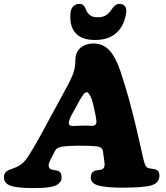

<svg xmlns="http://www.w3.org/2000/svg" viewBox="-34 -954 854 987"><path d="M329.1 -891.6Q331.1 -910.6 343.5 -922.4Q356 -934.1 373 -934.1Q386.2 -934.1 393.8 -927.5Q401.4 -920.9 407.2 -906.7Q414.6 -886.7 428.5 -876Q442.4 -865.2 468.3 -865.2Q494.6 -865.2 510.7 -875.5Q526.9 -885.7 540.5 -906.7Q558.6 -934.1 581.1 -934.1Q598.1 -934.1 607.7 -922.4Q617.2 -910.6 615.2 -891.6Q606.4 -824.7 566.2 -786.6Q525.9 -748.5 454.6 -748.5Q383.3 -748.5 352.1 -786.6Q320.8 -824.7 329.1 -891.6ZM249 -178.7 225.1 -132.3Q215.8 -112.8 215.8 -104.5Q215.8 -88.4 230.5 -82.5Q236.3 -81.1 247.8 -79.3Q259.3 -77.6 264.6 -75.7Q282.7 -68.8 282.7 -42.5Q282.7 -27.3 274.4 -17.1Q266.1 -6.8 253.7 -1Q241.2 4.9 219.7 8.1Q198.2 11.2 179.4 12Q160.6 12.7 132.3 12.7Q55.7 12.7 21 1Q-13.7 -10.7 -13.7 -43.5Q-13.7 -67.4 9.3 -79.1Q13.7 -81.5 34.9 -88.9Q56.2 -96.2 69.8 -106Q89.4 -117.7 111.3 -150.6Q133.3 -183.6 173.8 -256.8L311.5 -510.7Q335.9 -555.7 344.7 -583.7Q353.5 -611.8 353.5 -645Q353.5 -686.5 380.4 -708.5Q407.2 -730.5 445.8 -730.5Q495.1 -730.5 527.6 -696Q560.1 -661.6 584.5 -589.4Q597.7 -550.3 609.9 -509.5Q622.1 -468.8 629.9 -440.9Q637.7 -413.1 649.4 -366Q661.1 -318.8 665.8 -299.6Q670.4 -280.3 683.6 -222.4Q696.8 -164.6 700.7 -147Q706.1 -122.1 711.4 -108.4Q716.8 -94.7 726.6 -90.8Q734.4 -87.9 747.6 -86.4Q760.7 -85 767.1 -82.5Q785.6 -75.2 785.6 -51.8Q785.6 -14.2 745.1 -1.5Q708 10.7 590.3 10.7Q523.4 10.7 481.9 2Q432.6 -7.3 432.6 -42Q432.6 -66.9 452.1 -75.7Q458 -78.1 468.8 -79.1Q479.5 -80.1 484.4 -81.5Q503.9 -86.9 503.9 -108.4Q503.9 -112.8 502 -127.4L495.1 -176.8Q491.2 -199.2 463.4 -201.7Q430.7 -205.1 372.6 -205.1Q315.4 -205.1 285.6 -200.2Q257.3 -195.8 249 -178.7ZM403.3 -308.6Q414.6 -308.6 426.3 -307.9Q438 -307.1 440.4 -307.1Q450.7 -307.1 456.3 -313.2Q461.9 -319.3 461.9 -329.1Q461.9 -335 456.5 -365.2L445.3 -416Q440.4 -439.9 430.4 -460Q420.4 -480 412.1 -480Q403.8 -480 395.3 -469.2Q386.7 -458.5 373.5 -434.6L333.5 -361.8Q319.8 -335.9 319.8 -320.8Q319.8 -313.5 325.2 -309.8Q330.6 -306.2 337.4 -306.2Q339.4 -306.2 364.7 -307.4Q390.1 -308.6 403.3 -308.6Z"/></svg>

Font: Cooper* ExtraBold
Style: Italic
Weight: 800
Italic angle: -7°
Designer: Owen Earl
Foundry: indestructible type*
Version: Version 0.001